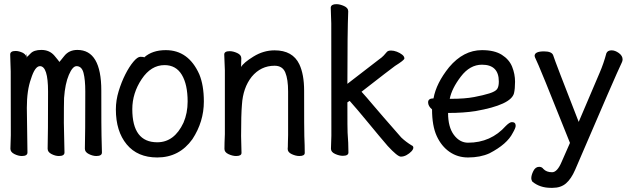

<svg xmlns="http://www.w3.org/2000/svg" viewBox="-20 -733 3040 923"><path d="M108 -459 109 -475Q106 -467 106 -463Q107 -461 107 -459ZM108 -459Q112 -460 127 -476Q143 -493 179 -493Q218 -493 241.5 -465.5Q265 -438 265 -435Q266 -435 289 -464Q312 -493 352 -493Q467 -493 467 -297.5Q467 -102 468 -81Q470 -23 470 0Q470 17 443 17Q426 17 407 7.5Q388 -2 388 -18Q390 -82 390 -293Q390 -350 381.5 -382.5Q373 -415 348 -415Q329 -415 311 -373Q293 -331 288 -262Q287 -228 287 -142L290 0Q290 17 263 17Q246 17 227.5 7.5Q209 -2 209 -18Q211 -82 211 -293Q211 -415 172 -415Q148 -415 129 -354Q109 -299 109 -215Q109 -165 112 0Q112 17 85 17Q68 17 49 7.5Q30 -2 30 -18L32 -83Q32 -369 31.5 -390.5Q31 -412 30 -436.5Q29 -461 29 -471Q29 -488 55 -488Q71 -488 90 -479Q102 -472 106 -463V-462Q106 -460 107 -459Q108 -456 108 -453Z M736 -49Q818 -49 862 -143Q882 -189 882 -245Q882 -327 854 -373.5Q826 -420 771 -420Q706 -420 661 -352.5Q616 -285 616 -208Q616 -49 736 -49ZM736 24Q641 24 589 -39Q537 -102 537 -207Q537 -251 550.5 -295Q564 -339 582.5 -375.5Q601 -412 621 -436Q641 -460 655 -460Q671 -460 673 -457Q712 -492 777 -492Q886 -492 938 -376Q960 -323 960 -245Q960 -148 905 -64Q842 24 736 24Z M1419 17Q1402 17 1382.5 8Q1363 -1 1363 -17Q1364 -25 1364 -44.5Q1364 -64 1365 -84V-293Q1365 -352 1351.5 -384.5Q1338 -417 1300 -417Q1234 -417 1190 -364Q1148 -311 1143 -229Q1139 -183 1139 -79Q1139 -56 1141 2Q1141 17 1115 17Q1098 17 1078.5 8Q1059 -1 1059 -17Q1059 -44 1061 -88V-395Q1058 -458 1058 -471Q1058 -487 1084 -487Q1101 -487 1120.5 -478Q1140 -469 1140 -453L1139 -411Q1151 -432 1199 -461.5Q1247 -491 1300 -491Q1387 -491 1419 -424Q1442 -375 1442 -297Q1442 -99 1443 -78Q1445 -33 1445 2Q1445 17 1419 17Z M1907 20Q1891 20 1844 -31Q1806 -75 1751 -142Q1696 -209 1661 -248L1650 -241Q1650 -103 1651 -95Q1655 -46 1655 0Q1655 16 1628 16Q1611 16 1591 7Q1571 -2 1571 -18L1573 -81Q1573 -600 1572.5 -621Q1572 -642 1571 -664.5Q1570 -687 1570 -697Q1572 -713 1597 -713Q1614 -713 1634 -704Q1654 -695 1654 -679Q1650 -583 1650 -330L1803 -448Q1815 -456 1824.5 -466Q1834 -476 1839.5 -483Q1845 -490 1860 -490Q1873 -490 1887.5 -484.5Q1902 -479 1913 -470.5Q1924 -462 1924 -452Q1924 -444 1879 -416Q1858 -401 1718 -292Q1740 -268 1774 -227.5Q1808 -187 1909 -72Q1931 -51 1959 -34Q1967 -31 1967 -23Q1967 -15 1957.5 -5Q1948 5 1934.5 12.5Q1921 20 1907 20Z M2150 -258Q2215 -258 2259.5 -266.5Q2304 -275 2332.5 -284Q2361 -293 2369.5 -304.5Q2378 -316 2378 -341Q2378 -422 2297 -422Q2239 -422 2195.5 -365Q2152 -308 2142 -258ZM2230 24Q2180 24 2141 -3Q2102 -30 2079.5 -79Q2057 -128 2057 -207Q2038 -223 2038 -241Q2038 -260 2064 -260Q2077 -333 2139 -410Q2208 -492 2297 -492Q2357 -492 2392.5 -469.5Q2428 -447 2442 -412Q2456 -377 2456 -340Q2456 -306 2451 -285Q2437 -229 2266 -199Q2209 -190 2134 -190Q2134 -122 2162 -84.5Q2190 -47 2230 -47Q2340 -47 2412 -128Q2430 -146 2441 -146Q2459 -146 2459 -128Q2459 -118 2445 -94Q2418 -40 2333 4Q2289 24 2230 24Z M2637 170H2628Q2575 170 2539 140Q2534 132 2534 124Q2534 109 2544 89Q2554 69 2572 69Q2585 69 2592 79Q2607 95 2634 95Q2659 95 2680 45L2720 -46Q2570 -423 2552 -457L2550 -464Q2550 -486 2595 -486Q2632 -486 2639 -468Q2649 -436 2762 -147L2863 -384Q2882 -428 2895 -477Q2901 -491 2920 -491Q2937 -491 2955 -478Q2973 -465 2973 -447Q2973 -440 2969 -432Q2943 -379 2745 83Q2726 127 2701 148.5Q2676 170 2637 170Z"/></svg>

Font: LXGW WenKai Mono
Style: Bold
Weight: 700
Designer: Fontworks Inc.
Version: Version 1.250;January 17, 2023